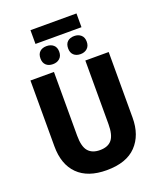

<svg xmlns="http://www.w3.org/2000/svg" viewBox="-182 -1136 1053 1259"><g transform="rotate(-20 345.0 -507.0)"><path d="M506 -1024V-928H185V-1024ZM248 -890Q277 -890 295.5 -874Q314 -858 314 -827Q314 -797 295.5 -780.5Q277 -764 248 -764Q218 -764 200.5 -780.5Q183 -797 183 -827Q183 -858 200.5 -874Q218 -890 248 -890ZM441 -890Q469 -890 487.5 -874Q506 -858 506 -827Q506 -797 487.5 -780.5Q469 -764 441 -764Q411 -764 393.5 -780.5Q376 -797 376 -827Q376 -858 393.5 -874Q411 -890 441 -890ZM618 -256Q618 -134 549 -62Q480 10 342 10Q211 10 141.5 -59Q72 -128 72 -255V-714H236V-269Q236 -193 263.5 -161Q291 -129 345 -129Q402 -129 428.5 -162Q455 -195 455 -270V-714H618Z"/></g></svg>

Font: Noto Sans SemiCondensed ExtraBold
Style: Regular
Weight: 800
Width: 4
Designer: Monotype Design Team
Foundry: Monotype Imaging Inc.
Version: Version 2.013; ttfautohint (v1.8.4.7-5d5b)